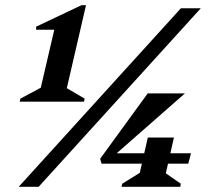

<svg xmlns="http://www.w3.org/2000/svg" viewBox="-20 -722 820 742"><path d="M56.2 -329 59 -341 137.6 -383 189.8 -607.2H119.6V-618.8L295 -702H312.4L238.2 -381.2L307 -341L304.8 -329ZM52.2 0 679 -690H756L129.2 0ZM372.6 -89.4 367 -108.4 550.8 -361H694.6L409 -110.4L393.8 -93.4ZM372.6 -89.4 395.4 -129.8H718.2L707.6 -89.4ZM449.6 0 452.4 -12 520.2 -54 551.2 -190.4H652.2L620.8 -52.2L678.8 -12L676.6 0Z"/></svg>

Font: Platypi Light
Style: Italic
Weight: 300
Italic angle: -13°
Designer: David Sargent
Foundry: Bolt Cutter Type
Version: Version 1.200